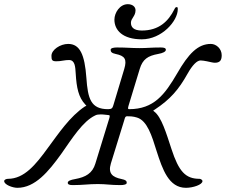

<svg xmlns="http://www.w3.org/2000/svg" viewBox="-91 -880 1080 918"><path d="M587 -692C682 -692 759 -779 759 -836C759 -844 758 -846 754 -846C749 -846 747 -844 743 -836C714 -778 669 -734 587 -734C546 -734 535 -752 535 -771C535 -793 557 -802 557 -831C557 -848 542 -860 520 -860C482 -860 456 -819 456 -786C456 -736 495 -692 587 -692ZM-8 18C77 18 141 -60 201 -143C255 -220 305 -300 364 -328C371 -332 381 -333 391 -333C406 -333 421 -330 426 -330C434 -330 435 -327 432 -316L365 -98C351 -51 318 -33 269 -24C246 -20 233 -15 233 -6C233 2 241 5 257 5C307 5 330 0 377 0C419 0 435 5 485 5C501 5 515 2 515 -6C515 -15 510 -20 490 -24C446 -33 425 -51 439 -98L503 -305C506 -315 507 -324 516 -324C531 -324 545 -324 564 -318C613 -303 635 -231 658 -157C686 -70 716 18 798 18C832 18 877 3 877 -14C877 -21 867 -25 863 -25C796 -25 764 -60 729 -167C704 -243 681 -321 646 -347C640 -352 640 -350 649 -356C723 -405 763 -451 806 -528C829 -569 851 -591 868 -591C876 -591 887 -589 898 -587C913 -584 927 -580 936 -580C960 -580 969 -591 969 -616C969 -647 943 -670 917 -670C855 -670 810 -623 756 -529C697 -428 645 -358 526 -358C520 -358 520 -362 524 -376L577 -550C591 -597 616 -613 665 -622C688 -626 702 -633 702 -642C702 -650 694 -653 678 -653C628 -653 616 -650 576 -650C534 -650 518 -653 468 -653C452 -653 438 -650 438 -642C438 -633 442 -626 462 -622C506 -613 517 -597 503 -550L451 -377C447 -364 444 -358 426 -358C343 -358 329 -408 322 -508C314 -619 291 -670 235 -670C197 -670 155 -642 155 -613C155 -593 158 -587 178 -587C189 -587 199 -588 209 -590C220 -592 230 -593 239 -593C268 -593 269 -560 271 -528C275 -461 284 -415 317 -380C325 -372 322 -375 315 -371C243 -323 190 -243 138 -173C80 -93 25 -25 -53 -25C-59 -25 -71 -22 -71 -14C-71 3 -31 18 -8 18Z"/></svg>

Font: EB Garamond
Style: Italic
Weight: 400
Italic angle: -17.2°
Designer: Georg Duffner and Octavio Pardo
Foundry: Georg Duffner
Version: Version 1.000;PS 001.000;hotconv 1.0.88;makeotf.lib2.5.64775